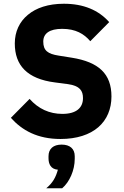

<svg xmlns="http://www.w3.org/2000/svg" viewBox="-20 -730 664 1025"><path d="M303 12C180 12 98 -34 38 -101L138 -202C185 -149 244 -122 313 -122C388 -122 423 -155 423 -206C423 -245 407 -272 342 -281L273 -290C125 -309 59 -381 59 -498C59 -561 84 -614 129 -651C173 -688 238 -710 321 -710C426 -710 506 -676 563 -612L462 -510C429 -549 384 -576 312 -576C244 -576 211 -551 211 -508C211 -460 235 -442 294 -433L363 -422C507 -399 575 -336 575 -215C575 -148 551 -91 505 -51C459 -11 390 12 303 12ZM309 42C353 42 379 64 379 104V118C379 179 351 242 312 275H227C262 246 278 216 289 176C250 173 239 144 239 115V104C239 64 265 42 309 42Z"/></svg>

Font: Plexus Sans Bold
Style: Regular
Weight: 700
Version: Version 2.001;PS 002.001;hotconv 1.0.70;makeotf.lib2.5.58329